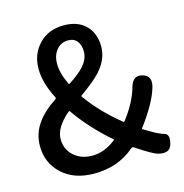

<svg xmlns="http://www.w3.org/2000/svg" viewBox="-111 -853 928 969"><g transform="rotate(-15 353.0 -368.5)"><path d="M264 13Q160 13 97 -45Q34 -103 34 -192Q34 -261 77 -317Q109 -360 170 -400Q176 -404 173 -410Q128 -497 128 -570Q128 -647 177.5 -698.5Q227 -750 307 -750Q380 -750 421.5 -708.5Q463 -667 463 -598Q463 -533 412 -475Q380 -439 304 -385Q300 -382 303 -378Q370 -284 472 -202Q476 -199 479 -203Q541 -283 562 -359Q578 -417 627 -403Q676 -389 659 -331Q636 -253 556 -147Q553 -143 557 -140Q628 -96 656.5 -89Q685 -82 673 -34Q662 14 603 0Q574 -7 491 -63Q483 -68 476 -62Q389 13 264 13ZM278 -77Q342 -77 401 -124Q405 -127 401 -130Q298 -219 226 -322Q223 -326 219 -323Q144 -259 144 -199Q144 -145 182 -111Q220 -77 278 -77ZM255 -459Q257 -455 261 -458Q313 -492 338 -519Q372 -556 372 -597Q372 -629 356 -650Q340 -671 309 -671Q272 -671 248.5 -643Q225 -615 225 -571Q225 -521 255 -459Z"/></g></svg>

Font: Resource Han Rounded JP Medium
Style: Regular
Weight: 500
Designer: Cyano Hao (round all glyphs); Ryoko NISHIZUKA 西塚涼子 (kana, bopomofo & ideographs); Paul D. Hunt (Latin, Greek & Cyrillic)
Foundry: Cyano Hao
Version: 0.990